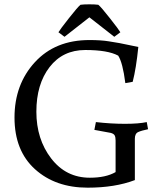

<svg xmlns="http://www.w3.org/2000/svg" viewBox="-20 -851 730 887"><path d="M514 -202Q514 -217 510 -225Q506 -233 492 -237L416 -251L423 -287Q493 -279 557 -279Q621 -279 658 -287L664 -254Q634 -248 618.5 -241Q603 -234 603 -210V-19Q511 16 385 16Q236 16 141.5 -69.5Q47 -155 47 -308Q47 -461 141 -563.5Q235 -666 393 -666Q447 -666 483 -660Q519 -654 531.5 -652Q544 -650 578 -642.5Q612 -635 619 -634Q609 -535 593 -473L559 -467Q547 -562 526 -594Q478 -620 374 -620Q270 -620 209 -541Q148 -462 148 -335Q148 -208 216.5 -119Q285 -30 395 -30Q469 -30 514 -56ZM434 -829Q446 -820 488 -766.5Q530 -713 536 -702L508 -681L393 -771L278 -681L250 -702Q256 -713 298 -766.5Q340 -820 352 -829Q368 -831 393 -831Q418 -831 434 -829Z"/></svg>

Font: Buenard
Style: Regular
Weight: 400
Designer: Gustavo Ibarra
Foundry: FontFuror
Version: Version 1.001 2011